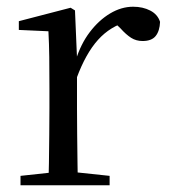

<svg xmlns="http://www.w3.org/2000/svg" viewBox="-20 -551 502 571"><path d="M41 0V-28L152 -40H193L306 -28V0ZM124 0Q125 -24 125.5 -65Q126 -106 126.5 -150.5Q127 -195 127 -229V-289Q127 -341 126.5 -381Q126 -421 124 -458L36 -462V-488L190 -528L203 -520L209 -379V-378V-229Q209 -195 209.5 -150.5Q210 -106 210.5 -65Q211 -24 212 0ZM208 -319 187 -371H205Q220 -420 247 -455.5Q274 -491 307.5 -511Q341 -531 376 -531Q405 -531 427 -519.5Q449 -508 456 -486Q455 -459 443 -444Q431 -429 404 -429Q385 -429 370 -438.5Q355 -448 338 -467L315 -489L360 -487Q308 -473 271.5 -432.5Q235 -392 208 -319Z"/></svg>

Font: Noto Serif JP ExtraLight
Style: Regular
Weight: 400
Version: Version 2.003-H1;hotconv 1.1.1;makeotfexe 2.6.0